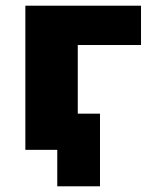

<svg xmlns="http://www.w3.org/2000/svg" viewBox="-20 -526 539 674"><path d="M181 128V0H87V-127H331V128ZM69 0V-506H475V-368H253V0Z"/></svg>

Font: Nunito Sans 7pt SemiCondensed Black
Style: Regular
Weight: 900
Width: 4
Designer: Vernon Adams
Foundry: Vernon Adams
Version: Version 3.101;gftools[0.9.27]